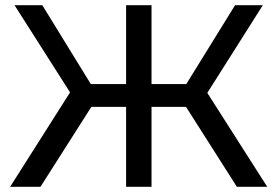

<svg xmlns="http://www.w3.org/2000/svg" viewBox="-20 -720 1069 740"><path d="M1010 0H893L697 -308H564V0H466V-308H332L136 0H19L250 -364L36 -700H143L330 -396H466V-700H564V-396H698L886 -700H993L779 -362Z"/></svg>

Font: Argentum Novus
Style: Regular
Weight: 400
Designer: Julieta Ulanovsky
Foundry: Julieta Ulanovsky
Version: Version 7.20;July 27, 2021;FontCreator 13.0.0.2683 64-bit